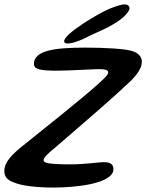

<svg xmlns="http://www.w3.org/2000/svg" viewBox="-34 -825 660 865"><path d="M258 -632.5C269.5 -622 316.5 -637 349.5 -653.5C376.5 -668 425 -688 452 -702C487 -721.5 510.5 -735 532 -758C546 -773 556.5 -788.5 544 -800C531.5 -812 499 -800.5 477.5 -792.5C441 -781 362 -735 318 -703C279.5 -676.5 244.5 -645 258 -632.5ZM208 20C303.5 20 477 3.5 477 -63C477 -87.5 459.5 -94.5 432.5 -94.5C414 -94.5 346 -84.5 283.5 -84.5C186 -84.5 162.5 -91 162.5 -102.5C162.5 -116 183 -134.5 218.5 -163.5C319.5 -250 487.5 -395.5 530 -437.5C563.5 -466.5 605 -507.5 605 -547C605 -566.5 592.5 -584.5 565 -594C533.5 -605.5 437 -610.5 350.5 -610.5C210 -610.5 119 -597 119 -537.5C119 -513 145 -506.5 223 -506.5C271.5 -506.5 388.5 -513.5 413.5 -513.5C442.5 -513.5 453.5 -508 453.5 -499C453.5 -489 438 -473 412.5 -450.5C340.5 -384.5 154 -237 71.5 -170.5C19 -129 -14.5 -94 -14.5 -54.5C-14.5 -32.5 -5 -15.5 26 -4C63 12.5 133 20 208 20Z"/></svg>

Font: Gluten
Style: Italic
Weight: 400
Italic angle: -13°
Designer: Tyler Finck
Foundry: Etcetera Type Company
Version: Version 0.920